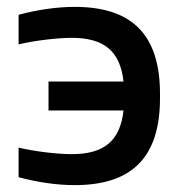

<svg xmlns="http://www.w3.org/2000/svg" viewBox="-20 -529 529 558"><path d="M445 -244V-256C445 -428 364 -509 197 -509C146 -509 90 -501 34 -486V-400C79 -411 147 -419 188 -419C281 -419 329 -382 339 -292H121V-208H339C329 -118 281 -81 188 -81C147 -81 79 -89 34 -100V-14C90 1 146 9 197 9C364 9 445 -72 445 -244Z"/></svg>

Font: LT Wave Text Medium
Style: Regular
Weight: 500
Designer: Daniel Lyons
Version: Version 2.5 (Glyphs App)